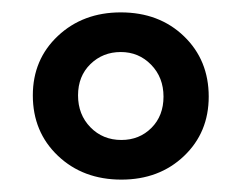

<svg xmlns="http://www.w3.org/2000/svg" viewBox="-20 -683 389 310"><path d="M176 -393Q114 -393 73.5 -431.5Q33 -470 33 -529Q33 -587 73.5 -625Q114 -663 175 -663Q237 -663 277 -624.5Q317 -586 317 -527Q317 -469 277 -431Q237 -393 176 -393ZM176 -457Q205 -457 224.5 -476.5Q244 -496 244 -527Q244 -558 224 -578.5Q204 -599 175 -599Q146 -599 126 -579.5Q106 -560 106 -529Q106 -498 126 -477.5Q146 -457 176 -457Z"/></svg>

Font: EauTestInfant Semibold
Style: Italic
Weight: 600
Italic angle: -12°
Designer: Christian Thalmann (Catharsis Fonts)
Version: Version 0.001;PS 000.001;hotconv 1.0.88;makeotf.lib2.5.64775